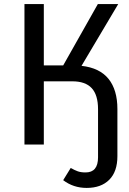

<svg xmlns="http://www.w3.org/2000/svg" viewBox="-20 -709 635 942"><path d="M556 -174V57Q556 133 516 173Q476 213 405 213Q340 213 290 175L327 115Q346 126 361.5 131.5Q377 137 400 137Q461 137 461 63V-173Q461 -243 430 -276.5Q399 -310 335 -310H195V0H100V-689H195V-388H290L460 -689H560L380 -386Q469 -376 512.5 -322Q556 -268 556 -174Z"/></svg>

Font: FiraGO
Style: Regular
Weight: 400
Designer: bBox Type
Foundry: bBox Type GmbH
Version: Version 1.001;April 20, 2020;FontCreator 12.0.0.2555 64-bit